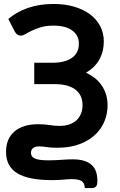

<svg xmlns="http://www.w3.org/2000/svg" viewBox="-20 -751 606 970"><path d="M408.5 199Q407.5 173.5 392.5 163.8Q377.5 154 342.5 154Q330.5 154 321 154.8Q311.5 155.5 300.8 156.5Q290 157.5 276.5 158.2Q263 159 243.5 159Q123.5 159 67 124.2Q10.5 89.5 10.5 16.5Q10.5 -50.5 53.2 -87Q96 -123.5 173.5 -123.5Q204.5 -123.5 230 -119.2Q255.5 -115 281 -115Q309.5 -115 331.2 -122.8Q353 -130.5 367.5 -144.5Q382 -158.5 389.5 -177.8Q397 -197 397 -220Q397 -247 387 -267Q377 -287 358.5 -300.2Q340 -313.5 313.8 -319.8Q287.5 -326 255.5 -326H153V-434H246Q308.5 -434 343.5 -458.8Q378.5 -483.5 378.5 -530.5Q378.5 -572 345.2 -596.8Q312 -621.5 249.5 -621.5Q213 -621.5 186.8 -613.5Q160.5 -605.5 141.2 -596.2Q122 -587 108.8 -579Q95.5 -571 85 -571Q75 -571 68 -576Q61 -581 55 -591L22 -655Q63.5 -691 121.5 -711Q179.5 -731 250 -731Q308.5 -731 355.5 -717Q402.5 -703 435.8 -677.8Q469 -652.5 486.8 -617.8Q504.5 -583 504.5 -541.5Q504.5 -491.5 482 -450.5Q459.5 -409.5 414.5 -384Q438.5 -372.5 458.8 -356.8Q479 -341 493.2 -320.2Q507.5 -299.5 515.5 -274.2Q523.5 -249 523.5 -219Q523.5 -178 508.2 -139.5Q493 -101 461.5 -71Q430 -41 382 -22.8Q334 -4.5 268.5 -4.5Q252 -4.5 239 -5.5Q226 -6.5 215.8 -8Q205.5 -9.5 196.8 -10.5Q188 -11.5 180 -11.5Q157.5 -11.5 147 -3Q136.5 5.5 136.5 21Q136.5 30.5 140.8 37.5Q145 44.5 155 49.2Q165 54 181.8 56.5Q198.5 59 223.5 59Q256.5 59 289.2 56.5Q322 54 346.5 54Q383 54 407 62Q431 70 445.5 84.5Q460 99 466 119Q472 139 472 163Q472 169.5 471.2 175.8Q470.5 182 467.8 187.2Q465 192.5 459.2 195.8Q453.5 199 443.5 199Z"/></svg>

Font: Lato
Style: Bold
Weight: 700
Designer: Lukasz Dziedzic with Adam Twardoch and Botio Nikoltchev
Foundry: tyPoland Lukasz Dziedzic
Version: Version 2.010; 2014-09-01; http://www.latofonts.com/; ttfaut